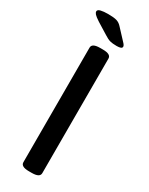

<svg xmlns="http://www.w3.org/2000/svg" viewBox="-226 -907 734 949"><g transform="rotate(30 141.5 -432.5)"><path d="M199 -751Q174 -751 160 -755Q146 -759 126 -772L63 -811Q40 -826 33 -834Q26 -842 26 -849Q26 -859 42 -863Q58 -867 84 -867Q117 -867 133.5 -862Q150 -857 163 -842L217 -784Q229 -772 229 -764Q229 -751 199 -751ZM133 2Q87 2 87 -23V-677Q87 -702 133 -702H149Q195 -702 195 -677V-23Q195 2 149 2Z"/></g></svg>

Font: Asap Medium
Style: Regular
Weight: 500
Designer: Pablo Cosgaya
Foundry: Omnibus-Type
Version: Version 3.001; ttfautohint (v1.8.3)